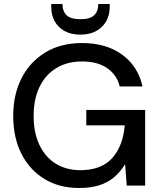

<svg xmlns="http://www.w3.org/2000/svg" viewBox="-20 -927 803 959"><path d="M375 12Q276 12 202 -33Q128 -78 87 -159Q46 -240 46 -348Q46 -455 88 -537Q130 -619 207 -665.5Q284 -712 390 -712Q510 -712 589.5 -654.5Q669 -597 692 -495H578Q564 -553 515.5 -586.5Q467 -620 390 -620Q316 -620 261.5 -587Q207 -554 177.5 -493Q148 -432 148 -348Q148 -263 177.5 -202Q207 -141 259.5 -109Q312 -77 381 -77Q487 -77 541 -138Q595 -199 603 -301H411V-378H705V0H613L605 -107Q581 -68 549.5 -41.5Q518 -15 475.5 -1.5Q433 12 375 12ZM382 -754Q335 -754 302.5 -772Q270 -790 253 -821Q236 -852 236 -892V-907H292Q292 -871 312.5 -851Q333 -831 382 -831Q430 -831 450.5 -851Q471 -871 471 -907H528V-892Q528 -852 510.5 -821Q493 -790 460.5 -772Q428 -754 382 -754Z"/></svg>

Font: DM Sans 24pt Medium
Style: Regular
Weight: 500
Designer: Colophon Foundry, Jonny Pinhorn
Foundry: Colophon Foundry
Version: Version 4.004;gftools[0.9.30]